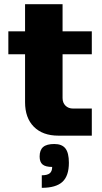

<svg xmlns="http://www.w3.org/2000/svg" viewBox="-20 -650 490 920"><path d="M279.8 -180.2Q279.8 -157.7 293.7 -143.8Q307.6 -129.9 330.1 -129.9H419.9V0H259.8Q184.6 0 142.3 -42.5Q100.1 -85 100.1 -160.2V-390.1H20V-500H100.1V-629.9H279.8V-500H419.9V-390.1H279.8ZM310.1 129.9Q310.1 192.9 279.1 221.4Q248 250 180.2 250V189.9Q206.5 189.9 218.3 180.4Q230 170.9 230 149.9Q198.2 149.9 184.1 138.2Q169.9 126.5 169.9 100.1Q169.9 68.8 186.8 54.4Q203.6 40 240.2 40Q276.9 40 293.5 61.3Q310.1 82.5 310.1 129.9Z"/></svg>

Font: Fivo Sans Heavy
Style: Regular
Weight: 900
Designer: Alexander Slobzheninov
Foundry: Alexander Slobzheninov
Version: 1.0